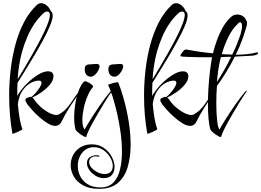

<svg xmlns="http://www.w3.org/2000/svg" viewBox="-20 -835 1656 1217"><path d="M59 13Q49 -40 43.5 -101.5Q38 -163 38 -230Q38 -310 47.5 -392.5Q57 -475 77.5 -551.5Q98 -628 131.5 -693Q165 -758 214 -804Q227 -815 241 -815Q258 -815 275.5 -801Q293 -787 302 -764Q314 -758 314 -736Q314 -713 297.5 -673Q281 -633 254.5 -584Q228 -535 198 -484Q168 -433 139.5 -387.5Q111 -342 91 -310Q90 -289 89.5 -268Q89 -247 90 -227Q112 -266 147 -301.5Q182 -337 219 -360Q256 -383 284 -383Q302 -383 310.5 -374.5Q319 -366 319 -353Q319 -325 295.5 -297.5Q272 -270 241 -249Q210 -228 185 -217Q191 -213 199 -201Q219 -172 247.5 -149Q276 -126 303 -114.5Q330 -103 347 -107Q355 -109 380 -127.5Q405 -146 441 -200Q451 -214 460.5 -228Q470 -242 480 -254Q485 -260 488 -258Q491 -256 487 -251Q456 -209 424 -159.5Q392 -110 369 -62Q362 -49 352 -43Q342 -37 331 -37Q309 -37 282 -53.5Q255 -70 229 -93Q203 -116 183 -138.5Q163 -161 154 -173Q141 -192 141 -201Q141 -209 147.5 -212.5Q154 -216 161 -218Q166 -219 169.5 -220.5Q173 -222 178 -220Q190 -228 205 -245Q220 -262 231.5 -280Q243 -298 243 -310Q243 -324 226 -324Q201 -324 172.5 -308Q144 -292 122 -259.5Q100 -227 93 -175Q104 -61 122 -17Q123 -15 113.5 -9.5Q104 -4 91.5 1.5Q79 7 69 10.5Q59 14 59 13ZM92 -333Q110 -362 135.5 -405Q161 -448 189 -497.5Q217 -547 241.5 -594.5Q266 -642 281 -680.5Q296 -719 296 -740Q296 -762 280 -762Q266 -762 253 -749Q192 -691 153.5 -602Q115 -513 101 -418Q94 -375 92 -333Z M556 -349Q537 -349 527 -362Q517 -375 517 -394Q517 -413 525 -420Q533 -427 552 -427Q562 -427 572 -428.5Q582 -430 591 -430Q611 -430 611 -415Q611 -403 602.5 -387.5Q594 -372 581.5 -360.5Q569 -349 556 -349ZM526 33Q523 36 507 27Q491 18 476 5.5Q461 -7 459 -14Q450 -44 450 -92Q450 -134 457.5 -178.5Q465 -223 479 -261Q493 -299 513 -318Q517 -322 527 -318.5Q537 -315 548.5 -308Q560 -301 566.5 -294Q573 -287 569 -283Q550 -262 534.5 -225Q519 -188 510.5 -147.5Q502 -107 502 -74Q502 -55 505.5 -39Q509 -23 516 -14Q529 -38 555.5 -80Q582 -122 614.5 -169Q647 -216 679 -254Q684 -260 687 -258Q690 -256 686 -251Q675 -237 664 -219.5Q653 -202 641 -183Q601 -117 569 -59.5Q537 -2 526 33Z M706 -349Q687 -349 677 -362Q667 -375 667 -394Q667 -413 675 -420Q683 -427 702 -427Q712 -427 722 -428.5Q732 -430 741 -430Q761 -430 761 -415Q761 -403 752.5 -387.5Q744 -372 731.5 -360.5Q719 -349 706 -349ZM608 362Q546 362 506 339.5Q466 317 447 282.5Q428 248 428 212Q428 178 443.5 148Q459 118 489 99Q519 80 562 80Q607 80 639 103Q671 126 688.5 159Q706 192 706 224Q706 253 689.5 273.5Q673 294 637 294Q611 294 586.5 279.5Q562 265 546.5 243Q531 221 531 199Q531 173 550 161Q569 149 591 149Q610 149 610 156Q610 160 598 157Q594 156 585 156Q569 156 557 165.5Q545 175 545 192Q545 211 560.5 228.5Q576 246 598.5 257Q621 268 641 268Q670 268 682.5 253.5Q695 239 695 217Q695 192 679.5 164.5Q664 137 637 117.5Q610 98 575 98Q543 98 520 115Q497 132 485 159Q473 186 473 217Q473 250 488 281Q503 312 535 332.5Q567 353 617 353Q669 353 698.5 322.5Q728 292 740.5 240.5Q753 189 753 127Q753 68 744.5 6Q736 -56 722.5 -115Q709 -174 694 -221.5Q679 -269 665 -298Q677 -303 697.5 -308.5Q718 -314 729 -314Q746 -273 764.5 -207.5Q783 -142 795.5 -66Q808 10 808 84Q808 158 790 221.5Q772 285 728.5 323.5Q685 362 608 362Z M914 13Q904 -40 898.5 -101.5Q893 -163 893 -230Q893 -310 902.5 -392.5Q912 -475 932.5 -551.5Q953 -628 986.5 -693Q1020 -758 1069 -804Q1082 -815 1096 -815Q1113 -815 1130.5 -801Q1148 -787 1157 -764Q1169 -758 1169 -736Q1169 -713 1152.5 -673Q1136 -633 1109.5 -584Q1083 -535 1053 -484Q1023 -433 994.5 -387.5Q966 -342 946 -310Q945 -289 944.5 -268Q944 -247 945 -227Q967 -266 1002 -301.5Q1037 -337 1074 -360Q1111 -383 1139 -383Q1157 -383 1165.5 -374.5Q1174 -366 1174 -353Q1174 -325 1150.5 -297.5Q1127 -270 1096 -249Q1065 -228 1040 -217Q1046 -213 1054 -201Q1074 -172 1102.5 -149Q1131 -126 1158 -114.5Q1185 -103 1202 -107Q1210 -109 1235 -127.5Q1260 -146 1296 -200Q1306 -214 1315.5 -228Q1325 -242 1335 -254Q1340 -260 1343 -258Q1346 -256 1342 -251Q1311 -209 1279 -159.5Q1247 -110 1224 -62Q1217 -49 1207 -43Q1197 -37 1186 -37Q1164 -37 1137 -53.5Q1110 -70 1084 -93Q1058 -116 1038 -138.5Q1018 -161 1009 -173Q996 -192 996 -201Q996 -209 1002.5 -212.5Q1009 -216 1016 -218Q1021 -219 1024.5 -220.5Q1028 -222 1033 -220Q1045 -228 1060 -245Q1075 -262 1086.5 -280Q1098 -298 1098 -310Q1098 -324 1081 -324Q1056 -324 1027.5 -308Q999 -292 977 -259.5Q955 -227 948 -175Q959 -61 977 -17Q978 -15 968.5 -9.5Q959 -4 946.5 1.5Q934 7 924 10.5Q914 14 914 13ZM947 -333Q965 -362 990.5 -405Q1016 -448 1044 -497.5Q1072 -547 1096.5 -594.5Q1121 -642 1136 -680.5Q1151 -719 1151 -740Q1151 -762 1135 -762Q1121 -762 1108 -749Q1047 -691 1008.5 -602Q970 -513 956 -418Q949 -375 947 -333Z M1381 33Q1378 36 1362 27Q1346 18 1331 5.5Q1316 -7 1314 -14Q1305 -43 1301.5 -85Q1298 -127 1298 -176Q1298 -227 1301.5 -281Q1305 -335 1311 -384.5Q1317 -434 1324 -472Q1277 -472 1234.5 -472.5Q1192 -473 1162.5 -474.5Q1133 -476 1125 -478Q1121 -480 1127 -491Q1133 -502 1143 -512.5Q1153 -523 1162 -521Q1188 -516 1232 -509Q1276 -502 1330 -497Q1348 -572 1378 -634.5Q1408 -697 1447 -730Q1463 -743 1485 -743Q1502 -743 1518 -733.5Q1534 -724 1541 -704Q1546 -702 1546 -691Q1546 -675 1536 -645.5Q1526 -616 1520 -596Q1512 -573 1500.5 -545.5Q1489 -518 1474 -488Q1506 -488 1539 -491Q1572 -494 1604 -502Q1606 -502 1606.5 -502.5Q1607 -503 1608 -503Q1616 -503 1616 -497Q1616 -493 1609 -490Q1594 -482 1569 -481.5Q1544 -481 1521 -479L1468 -476Q1445 -429 1415.5 -380.5Q1386 -332 1355 -290Q1353 -265 1352 -237Q1351 -209 1351 -180Q1351 -122 1356 -74Q1361 -26 1371 -14Q1384 -38 1410.5 -80Q1437 -122 1469.5 -169Q1502 -216 1534 -254Q1539 -260 1542 -258Q1545 -256 1541 -251Q1530 -237 1519 -219.5Q1508 -202 1496 -183Q1456 -117 1424 -59.5Q1392 -2 1381 33ZM1452 -489Q1469 -523 1481.5 -554.5Q1494 -586 1504 -615Q1514 -648 1514 -669Q1514 -694 1502 -694Q1497 -694 1492 -689Q1453 -653 1427.5 -601Q1402 -549 1386 -492Q1398 -491 1410 -490.5Q1422 -490 1435 -490Q1439 -489 1443 -489Q1447 -489 1452 -489ZM1355 -315Q1378 -351 1401.5 -392Q1425 -433 1445 -475Q1429 -475 1413 -474.5Q1397 -474 1380 -473Q1369 -431 1363.5 -391Q1358 -351 1355 -315Z"/></svg>

Font: Festive
Style: Regular
Weight: 400
Designer: Robert E. Leuschke
Foundry: Robert E. Leuschke
Version: Version 1.101; ttfautohint (v1.8.3)